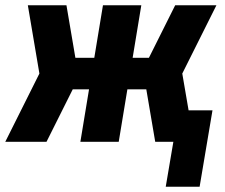

<svg xmlns="http://www.w3.org/2000/svg" viewBox="-35 -540 855 731"><path d="M725 171H596L625 0H556L522 -200H450L417 0H271L304 -200H242L142 0H-15L115 -260L71 -520H218L252 -320H324L357 -520H503L470 -320H532L632 -520H789L659 -260L683 -120H774Z"/></svg>

Font: Iosevka Aile Heavy
Style: Italic
Weight: 900
Italic angle: -9°
Designer: Belleve Invis
Foundry: Belleve Invis
Version: Version 31.1.0; ttfautohint (v1.8.4)